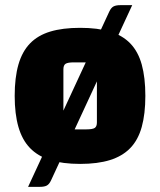

<svg xmlns="http://www.w3.org/2000/svg" viewBox="-20 -622 621 745"><path d="M291 14Q223 14 175 -1Q127 -16 96.5 -47.5Q66 -79 51.5 -129.5Q37 -180 37 -250Q37 -321 51.5 -371.5Q66 -422 96.5 -453.5Q127 -485 175 -499.5Q223 -514 291 -514Q359 -514 407 -499.5Q455 -485 485.5 -453.5Q516 -422 530 -371.5Q544 -321 544 -250Q544 -180 530 -129.5Q516 -79 485.5 -47.5Q455 -16 407 -1Q359 14 291 14ZM226 -120H315Q339 -120 347.5 -125.5Q356 -131 356 -147V-380H267Q243 -380 234.5 -374.5Q226 -369 226 -353ZM178 78Q171 93 161.5 98Q152 103 135 103H89L404 -577Q411 -592 420.5 -597Q430 -602 447 -602H493Z"/></svg>

Font: Changa ExtraLight
Style: Bold
Weight: 700
Version: Version 3.002; ttfautohint (v1.8.2)